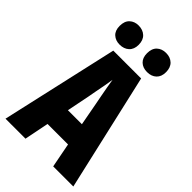

<svg xmlns="http://www.w3.org/2000/svg" viewBox="-272 -1015 1107 1107"><g transform="rotate(45 281.5 -461.5)"><path d="M5 0 167 -717H394L558 0H394L365 -150H198L168 0ZM253 -429 225 -289H339L313 -429Q308 -453 302.5 -483.5Q297 -514 291.5 -543.5Q286 -573 283 -595Q280 -573 274.5 -543.5Q269 -514 263 -483.5Q257 -453 253 -429ZM392 -767Q357 -767 336 -787Q315 -807 315 -844Q315 -883 336.5 -903Q358 -923 392 -923Q427 -923 448.5 -902.5Q470 -882 470 -844Q470 -807 448.5 -787Q427 -767 392 -767ZM168 -767Q135 -767 113.5 -786.5Q92 -806 92 -844Q92 -883 113.5 -903Q135 -923 168 -923Q203 -923 225 -902.5Q247 -882 247 -844Q247 -807 225 -787Q203 -767 168 -767Z"/></g></svg>

Font: Noto Sans Mono SemiCondensed Black
Style: Regular
Weight: 900
Width: 4
Designer: Monotype Design Team
Foundry: Monotype Imaging Inc.
Version: Version 2.014; ttfautohint (v1.8.4.7-5d5b)